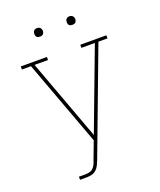

<svg xmlns="http://www.w3.org/2000/svg" viewBox="-164 -1013 927 1113"><g transform="rotate(-20 300.0 -456.0)"><path d="M134 0V-19H175Q188 -19 201 -22.5Q214 -26 223 -35.5Q232 -45 237.5 -57Q243 -69 247 -82L287 -188L92 -716H36V-735H197V-716H114L298 -217L486 -716H403V-735H564V-716H508L267 -75Q261 -60 254 -45Q247 -30 235 -19Q223 -8 207 -4Q191 0 175 0ZM400 -859Q395 -859 389.5 -860.5Q384 -862 380.5 -865.5Q377 -869 375.5 -874.5Q374 -880 374 -885Q374 -890 375.5 -895.5Q377 -901 380.5 -904.5Q384 -908 389.5 -910Q395 -912 400 -912Q405 -912 410.5 -910Q416 -908 419.5 -904.5Q423 -901 425 -895.5Q427 -890 427 -885Q427 -880 425 -874.5Q423 -869 419.5 -865.5Q416 -862 410.5 -860.5Q405 -859 400 -859ZM200 -859Q195 -859 189.5 -860.5Q184 -862 180.5 -865.5Q177 -869 175.5 -874.5Q174 -880 174 -885Q174 -890 175.5 -895.5Q177 -901 180.5 -904.5Q184 -908 189.5 -910Q195 -912 200 -912Q205 -912 210.5 -910Q216 -908 219.5 -904.5Q223 -901 225 -895.5Q227 -890 227 -885Q227 -880 225 -874.5Q223 -869 219.5 -865.5Q216 -862 210.5 -860.5Q205 -859 200 -859Z"/></g></svg>

Font: Iosevka Slab Thin Extended
Style: Regular
Weight: 100
Width: 7
Monospace: yes
Designer: Belleve Invis
Foundry: Belleve Invis
Version: Version 11.1.1; ttfautohint (v1.8.3)